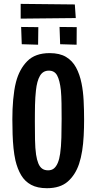

<svg xmlns="http://www.w3.org/2000/svg" viewBox="-20 -985 507 1010"><path d="M226.8 5Q177 5 144 -12.7Q111 -30.4 91.4 -63.3Q71.8 -96.2 61.2 -141Q54.6 -171 51.1 -205.1Q47.6 -239.2 46.3 -277.8Q45 -316.4 45 -357Q45 -383.8 46 -409.7Q47 -435.6 49.3 -460.4Q51.6 -485.2 55.1 -508.7Q58.6 -532.2 64.2 -553.6Q81.8 -621.2 123.5 -663.4Q165.2 -705.6 241.2 -705.6Q293.8 -705.6 327.2 -685.7Q360.6 -665.8 380 -630Q399.4 -594.2 409 -546.4Q417.4 -505.2 419.9 -456.3Q422.4 -407.4 422.4 -355.6Q422.4 -311.6 420.2 -270.1Q418 -228.6 412.2 -191.6Q406.4 -154.6 395.8 -122.6Q376.2 -64.6 336.4 -29.8Q296.6 5 226.8 5ZM232.8 -89Q251.6 -89 263.7 -98.9Q275.8 -108.8 284.1 -128.5Q292.4 -148.2 296.4 -176.8Q301.6 -213 302.9 -261.1Q304.2 -309.2 304.2 -359.4Q304.2 -401.6 303.6 -441.2Q303 -480.8 300.2 -510.4Q294.6 -561.6 280.9 -587.5Q267.2 -613.4 237 -613.4Q206.2 -613.4 190.2 -586.2Q174.2 -559 169 -508.4Q167.2 -492.2 165.9 -472.9Q164.6 -453.6 164.2 -432.7Q163.8 -411.8 163.6 -389.6Q163.4 -367.4 163.4 -345.6Q163.4 -295.8 164.2 -250.1Q165 -204.4 169.8 -171.4Q174 -144.2 181.6 -125.6Q189.2 -107 201.7 -98Q214.2 -89 232.8 -89ZM88.8 -887V-964.6L373.6 -961.6L378.6 -890ZM180.4 -749.8 94.4 -752.4 91.2 -843.2 181.6 -842.2ZM383 -749.8 296.4 -752.4 293.2 -843.2 383.6 -842.2Z"/></svg>

Font: Truculenta
Style: Regular
Weight: 400
Designer: Ivan Castro, Eva Sanz & Omnibus-Type Team
Foundry: Omnibus-Type
Version: Version 1.002